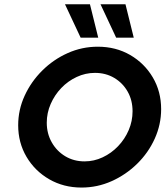

<svg xmlns="http://www.w3.org/2000/svg" viewBox="-20 -853 776 886"><path d="M356.2 12.5Q273.6 12.5 207.3 -25.7Q141 -63.9 102.4 -129.2Q63.9 -194.4 63.9 -275Q63.9 -346.5 93.8 -411.5Q123.6 -476.4 175 -527.4Q226.4 -578.5 292.4 -608Q358.3 -637.5 431.2 -637.5Q514.6 -637.5 580.6 -599.3Q646.5 -561.1 685.1 -495.8Q723.6 -430.6 723.6 -349.3Q723.6 -278.5 694.1 -213.2Q664.6 -147.9 612.8 -97.2Q561.1 -46.5 495.1 -17Q429.2 12.5 356.2 12.5ZM370.1 -108.3Q413.9 -108.3 453.8 -127.1Q493.8 -145.8 525 -178.5Q556.2 -211.1 574 -252.8Q591.7 -294.4 591.7 -339.6Q591.7 -390.3 569.1 -430.2Q546.5 -470.1 507.3 -493.4Q468.1 -516.7 418.1 -516.7Q374.3 -516.7 334 -497.9Q293.8 -479.2 262.8 -446.9Q231.9 -414.6 213.9 -373.3Q195.8 -331.9 195.8 -286.8Q195.8 -236.8 218.8 -196.2Q241.7 -155.6 281.2 -131.9Q320.8 -108.3 370.1 -108.3ZM516 -679.2 443.8 -833.3H559L597.2 -679.2ZM352.1 -679.2 279.9 -833.3H395.1L433.3 -679.2Z"/></svg>

Font: Afacad
Style: Bold Italic
Weight: 700
Italic angle: -14°
Designer: Kristian Moeller
Foundry: Dicotype
Version: Version 1.000; ttfautohint (v1.8.4.7-5d5b)